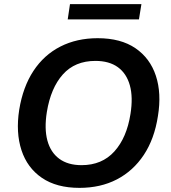

<svg xmlns="http://www.w3.org/2000/svg" viewBox="-20 -900 827 930"><path d="M73 -368Q91 -479 142 -556.5Q193 -634 272.5 -674.5Q352 -715 453 -715Q565 -715 636 -666.5Q707 -618 735 -533Q763 -448 745 -338Q728 -227 676.5 -149.5Q625 -72 546 -31Q467 10 365 10Q254 10 183 -38.5Q112 -87 84 -172.5Q56 -258 73 -368ZM207 -358Q194 -277 209.5 -219.5Q225 -162 267 -131Q309 -100 375 -100Q474 -100 534 -166.5Q594 -233 612 -348Q625 -429 609 -486.5Q593 -544 551 -574.5Q509 -605 442 -605Q343 -605 284.5 -539.5Q226 -474 207 -358ZM308 -806 319 -880H665L653 -806Z"/></svg>

Font: Mulish ExtraLight
Style: Italic
Weight: 200
Italic angle: -9°
Designer: Vernon Adams
Foundry: Vernon Adams
Version: Version 3.603